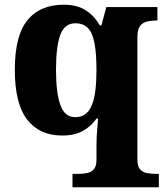

<svg xmlns="http://www.w3.org/2000/svg" viewBox="-20 -566 701 816"><path d="M288 230V173H310Q332 173 350 169.5Q368 166 379 153Q390 140 390 115V54Q390 34 391 13.5Q392 -7 394 -26.5Q396 -46 397 -62H390Q370 -32 334.5 -11Q299 10 244 10Q148 10 95.5 -57.5Q43 -125 43 -270Q43 -414 96.5 -480Q150 -546 252 -546Q307 -546 344 -522.5Q381 -499 404 -458H411L432 -536H649V-479H645Q624 -479 605 -474.5Q586 -470 575 -455Q564 -440 564 -410V113Q564 140 575 153Q586 166 604 169.5Q622 173 644 173H655V230ZM299 -68Q326 -68 343 -81Q360 -94 370.5 -119.5Q381 -145 385.5 -182.5Q390 -220 390 -267Q390 -336 382 -380.5Q374 -425 354.5 -446Q335 -467 300 -467Q255 -467 236.5 -418.5Q218 -370 218 -269Q218 -172 236.5 -120Q255 -68 299 -68Z"/></svg>

Font: Noto Serif Tibetan ExtraBold
Style: Regular
Weight: 800
Version: Version 2.103